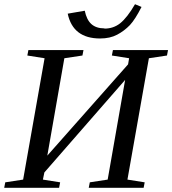

<svg xmlns="http://www.w3.org/2000/svg" viewBox="-31 -893 819 913"><path d="M-11 0 -6 -26 79 -39 181 -616 99 -629 104 -655H366L361 -629L275 -616L194 -153L578 -587L583 -616L501 -629L506 -655H768L763 -629L677 -616L575 -39L657 -26L652 0H391L396 -26L481 -39L564 -513L180 -73L173 -39L255 -26L250 0ZM466 -758V-757Q508 -757 540 -782Q574 -809 611 -873L642 -860Q612 -801 587 -774Q560 -746 526 -728Q492 -710 445 -710Q316 -710 291 -828L372 -842Q381 -799 403 -779Q426 -758 466 -758Z"/></svg>

Font: Libra Serif Modern
Style: Italic
Weight: 400
Italic angle: -12°
Designer: Stefan Peev, Context Ltd
Foundry: Stefan Peev, Context Ltd
Version: Version 1.000